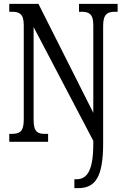

<svg xmlns="http://www.w3.org/2000/svg" viewBox="-20 -734 648 994"><path d="M365 240H384C473 240 514 184 514 8V-601C514 -662 538 -673 574 -673H589V-714H389V-673H403C439 -673 463 -663 463 -605V-150L179 -714H28V-673H43C78 -673 103 -664 103 -605V-113C103 -50 79 -41 40 -41H28V0H229V-41H213C176 -41 154 -50 154 -113V-594L463 -5V10C463 150 431 194 375 194H365Z"/></svg>

Font: Noto Serif Armenian ExtraCondensed
Style: Regular
Weight: 400
Width: 2
Designer: Monotype Design Team
Foundry: Monotype Imaging Inc.
Version: Version 2.008